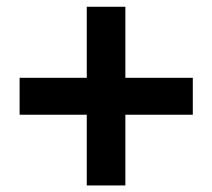

<svg xmlns="http://www.w3.org/2000/svg" viewBox="-20 -663 635 574"><path d="M38.6 -320V-430.4H239.4V-642.8H354.8V-430.4H556.4V-320H354.8V-108.6H239.4V-320Z"/></svg>

Font: 寒蝉端黑体 Light
Style: Regular
Weight: 300
Designer: ChillDuanSans {Warren2060}; 
Source Han Sans {Ryoko NISHIZUKA 西塚涼子 (kana, bopomofo & ideographs); Paul D. Hunt (Latin, G
Foundry: ChillType&Adobe
Version: Version 1.300;Glyphs 3.3 (3306)